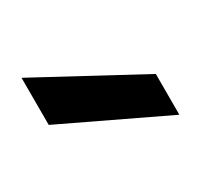

<svg xmlns="http://www.w3.org/2000/svg" viewBox="-63 -826 384 367"><g transform="rotate(-30 129.0 -642.0)"><path d="M242 -536 16 -644V-748L242 -626Z"/></g></svg>

Font: Firefly Display
Style: Bold
Weight: 700
Designer: Colophon Foundry, Jonny Pinhorn
Foundry: Colophon Foundry
Version: Version 1.200; ttfautohint (v1.8.3)